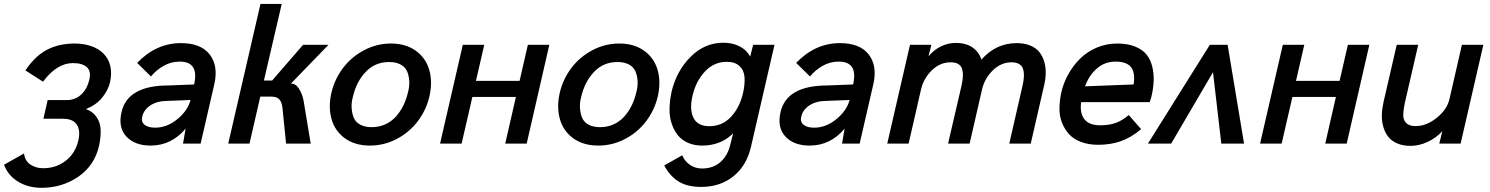

<svg xmlns="http://www.w3.org/2000/svg" viewBox="-101 -709 7358 948"><path d="M104 218.3Q38.6 218.3 -11.2 188.2Q-61 158.2 -81.1 104.5L17.6 48.8Q22 85 48.8 103.3Q75.7 121.6 112.3 121.6Q175.8 121.6 223.4 84.7Q271 47.9 285.6 -14.6Q297.4 -65.4 278.1 -94Q258.8 -122.6 210 -122.6H113.3L134.3 -214.8H233.9Q274.9 -217.3 302.5 -244.6Q330.1 -272 339.8 -314.5Q350.1 -356 328.4 -376.7Q306.6 -397.5 258.8 -397.5Q180.2 -397.5 111.3 -305.7L24.4 -361.3Q72.3 -432.6 131.1 -463.4Q189.9 -494.1 268.1 -494.1Q312.5 -494.1 349.1 -481.4Q385.7 -468.8 410.2 -444.3Q434.6 -419.9 443.4 -384Q452.1 -348.1 441.9 -301.3Q432.1 -262.2 403.3 -226.8Q374.5 -191.4 323.7 -170.4Q358.4 -157.7 376.7 -129.9Q395 -102.1 396 -66.7Q397 -31.2 388.2 10.7Q365.2 109.4 285.2 163.8Q205.1 218.3 104 218.3Z M642.6 9.8Q564.5 9.8 522.9 -34.9Q481.4 -79.6 499 -155.3Q528.8 -287.1 731.4 -287.1L857.4 -292Q882.8 -404.8 786.6 -404.8Q742.7 -404.8 706.1 -383.5Q669.4 -362.3 644.5 -331.5L576.2 -398.4Q669.9 -496.1 792.5 -496.1Q891.1 -496.1 934.6 -439.7Q978 -383.3 957 -292.5L889.6 0H802.7L815.4 -73.7Q745.1 9.8 642.6 9.8ZM664.6 -78.6Q723.6 -78.6 774.9 -120.8Q826.2 -163.1 839.8 -215.3L726.6 -210.9Q676.8 -210.9 642.8 -189.5Q608.9 -168 601.1 -132.3Q595.2 -106.9 613 -92.8Q630.9 -78.6 664.6 -78.6Z M1025.9 0 1185.1 -689.5H1290L1202.1 -311.5H1242.7L1395.5 -487.8H1521L1335.4 -296.4Q1359.9 -296.4 1375.7 -270.3Q1391.6 -244.1 1397.5 -214.4L1433.1 0H1311.5L1293.5 -177.7Q1290 -205.6 1277.8 -218.8Q1265.6 -231.9 1238.8 -231.9H1184.1L1130.9 0Z M1725.6 9.8Q1652.3 9.8 1602.8 -25.6Q1553.2 -61 1536.1 -120.6Q1519 -180.2 1535.6 -252Q1551.3 -318.4 1592.8 -373.3Q1634.3 -428.2 1696.8 -461.2Q1759.3 -494.1 1829.1 -494.1Q1902.3 -494.1 1951.9 -458.5Q2001.5 -422.9 2018.6 -363.3Q2035.6 -303.7 2019 -231.9Q2003.4 -165.5 1961.9 -110.6Q1920.4 -55.7 1857.9 -22.9Q1795.4 9.8 1725.6 9.8ZM1734.4 -81.1Q1770 -81.1 1800.5 -94.7Q1831.1 -108.4 1853 -132.6Q1875 -156.7 1889.9 -186.8Q1904.8 -216.8 1913.1 -252Q1921.4 -282.2 1919.7 -309.3Q1918 -336.4 1908.7 -357.4Q1899.4 -378.4 1876.7 -390.6Q1854 -402.8 1820.3 -402.8Q1751 -402.8 1704.8 -354.2Q1658.7 -305.7 1641.6 -231.9Q1633.3 -202.1 1635.3 -174.8Q1637.2 -147.5 1646.2 -126.5Q1655.3 -105.5 1678 -93.3Q1700.7 -81.1 1734.4 -81.1Z M2071.8 0 2184.1 -487.8H2290L2249 -309.6H2464.4L2505.4 -487.8H2611.3L2499.5 0H2393.6L2446.3 -230.5H2231.4L2178.2 0Z M2853 9.8Q2779.8 9.8 2730.2 -25.6Q2680.7 -61 2663.6 -120.6Q2646.5 -180.2 2663.1 -252Q2678.7 -318.4 2720.2 -373.3Q2761.7 -428.2 2824.2 -461.2Q2886.7 -494.1 2956.5 -494.1Q3029.8 -494.1 3079.3 -458.5Q3128.9 -422.9 3146 -363.3Q3163.1 -303.7 3146.5 -231.9Q3130.9 -165.5 3089.4 -110.6Q3047.9 -55.7 2985.4 -22.9Q2922.9 9.8 2853 9.8ZM2861.8 -81.1Q2897.5 -81.1 2928 -94.7Q2958.5 -108.4 2980.5 -132.6Q3002.4 -156.7 3017.3 -186.8Q3032.2 -216.8 3040.5 -252Q3048.8 -282.2 3047.1 -309.3Q3045.4 -336.4 3036.1 -357.4Q3026.9 -378.4 3004.2 -390.6Q2981.4 -402.8 2947.8 -402.8Q2878.4 -402.8 2832.3 -354.2Q2786.1 -305.7 2769 -231.9Q2760.7 -202.1 2762.7 -174.8Q2764.6 -147.5 2773.7 -126.5Q2782.7 -105.5 2805.4 -93.3Q2828.1 -81.1 2861.8 -81.1Z M3360.8 213.9Q3292.5 213.9 3249.3 187Q3206.1 160.2 3178.7 107.9L3267.6 57.6Q3277.8 85 3304.2 104Q3330.6 123 3365.2 123Q3419.4 123 3455.6 91.6Q3491.7 60.1 3504.4 6.3L3519 -50.8Q3458.5 9.8 3365.7 9.8Q3326.7 9.8 3295.7 -3.9Q3264.6 -17.6 3245.4 -42Q3226.1 -66.4 3215.1 -99.6Q3204.1 -132.8 3204.8 -171.9Q3205.6 -210.9 3214.4 -253.9Q3238.3 -357.4 3308.1 -427.7Q3377.9 -498 3470.2 -498Q3516.1 -498 3550.8 -480.2Q3585.4 -462.4 3603 -429.7L3617.7 -487.8H3723.1L3606.9 16.1Q3585.9 107.9 3520.8 160.9Q3455.6 213.9 3360.8 213.9ZM3401.4 -85.9Q3465.3 -85.9 3508.8 -132.6Q3552.2 -179.2 3568.8 -253.9Q3577.6 -295.9 3575 -329.3Q3572.3 -362.8 3549.8 -383.3Q3527.3 -403.8 3487.3 -403.8Q3424.3 -403.8 3379.2 -355.5Q3334 -307.1 3317.9 -233.9Q3302.7 -168.5 3323 -127.2Q3343.3 -85.9 3401.4 -85.9Z M3896.5 9.8Q3818.4 9.8 3776.9 -34.9Q3735.4 -79.6 3752.9 -155.3Q3782.7 -287.1 3985.4 -287.1L4111.3 -292Q4136.7 -404.8 4040.5 -404.8Q3996.6 -404.8 3960 -383.5Q3923.3 -362.3 3898.4 -331.5L3830.1 -398.4Q3923.8 -496.1 4046.4 -496.1Q4145 -496.1 4188.5 -439.7Q4231.9 -383.3 4210.9 -292.5L4143.6 0H4056.6L4069.3 -73.7Q3999 9.8 3896.5 9.8ZM3918.5 -78.6Q3977.5 -78.6 4028.8 -120.8Q4080.1 -163.1 4093.8 -215.3L3980.5 -210.9Q3930.7 -210.9 3896.7 -189.5Q3862.8 -168 3855 -132.3Q3849.1 -106.9 3866.9 -92.8Q3884.8 -78.6 3918.5 -78.6Z M4279.8 0 4392.1 -487.8H4497.6L4483.4 -430.7Q4511.2 -464.4 4546.6 -480.7Q4582 -497.1 4618.2 -497.1Q4668 -497.1 4700.2 -475.1Q4732.4 -453.1 4744.6 -414.6Q4816.4 -496.1 4919.4 -496.1Q4956.5 -496.1 4984.9 -484.6Q5013.2 -473.1 5029.5 -453.4Q5045.9 -433.6 5054.2 -407Q5062.5 -380.4 5062.3 -350.6Q5062 -320.8 5054.7 -289.1L4988.3 0H4882.3L4947.8 -286.1Q4953.6 -311.5 4954.6 -330.8Q4955.6 -350.1 4950.9 -366.7Q4946.3 -383.3 4931.9 -392.3Q4917.5 -401.4 4893.6 -401.4Q4841.8 -401.4 4801 -361.6Q4760.3 -321.8 4747.6 -266.6L4686.5 0H4580.1L4647 -288.1Q4652.3 -313.5 4653.3 -332.3Q4654.3 -351.1 4649.7 -367.4Q4645 -383.8 4630.9 -392.6Q4616.7 -401.4 4592.8 -401.4Q4540.5 -401.4 4499.8 -361.6Q4459 -321.8 4446.3 -266.6L4385.3 0Z M5321.8 5.9Q5274.4 5.9 5237.5 -7.8Q5200.7 -21.5 5178.5 -45.4Q5156.2 -69.3 5143.1 -101.8Q5129.9 -134.3 5130.1 -172.1Q5130.4 -210 5138.7 -251Q5149.4 -298.3 5173.1 -341.3Q5196.8 -384.3 5231.2 -418.7Q5265.6 -453.1 5313.5 -473.6Q5361.3 -494.1 5415.5 -494.1Q5466.8 -494.1 5503.4 -479.2Q5540 -464.4 5559.8 -439.9Q5579.6 -415.5 5588.1 -380.9Q5596.7 -346.2 5595.2 -309.6Q5593.8 -272.9 5584 -231L5575.7 -204.6H5237.3Q5229.5 -151.9 5252.7 -121.1Q5275.9 -90.3 5330.6 -90.3Q5374.5 -90.3 5407.2 -101.8Q5439.9 -113.3 5472.2 -141.1L5533.2 -71.3Q5483.4 -29.3 5432.6 -11.7Q5381.8 5.9 5321.8 5.9ZM5256.3 -282.7 5496.1 -292Q5505.4 -348.1 5484.1 -376.5Q5462.9 -404.8 5407.2 -404.8Q5353.5 -404.8 5314.5 -370.4Q5275.4 -335.9 5256.3 -282.7Z M5566.9 0 5872.6 -487.8H5960.4L6041.5 0H5929.2L5888.2 -352.5L5681.6 0Z M6120.6 0 6232.9 -487.8H6338.9L6297.9 -309.6H6513.2L6554.2 -487.8H6660.2L6548.3 0H6442.4L6495.1 -230.5H6280.3L6227.1 0Z M6863.3 11.2Q6825.7 11.2 6797.6 -1Q6769.5 -13.2 6753.4 -33.7Q6737.3 -54.2 6729.2 -82.3Q6721.2 -110.4 6721.9 -140.9Q6722.7 -171.4 6730 -204.6L6795.4 -487.8H6901.4L6835 -199.2Q6828.1 -167.5 6827.6 -142.3Q6827.1 -117.2 6842 -101.8Q6856.9 -86.4 6888.2 -86.4Q6942.4 -86.4 6993.2 -127.4Q7043.9 -168.5 7055.7 -219.7L7117.2 -487.8H7223.1L7110.8 0H7005.4L7020.5 -61Q6989.7 -27.8 6947.8 -8.3Q6905.8 11.2 6863.3 11.2Z"/></svg>

Font: HK Grotesk SemiBold Italic
Style: Regular
Weight: 600
Italic angle: -13°
Designer: Alfredo Marco Pradil and Stefan Peev
Foundry: Hanken Design Co.
Version: Version 1.000;PS 001.000;hotconv 1.0.88;makeotf.lib2.5.64775